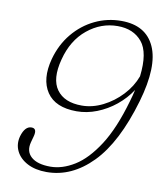

<svg xmlns="http://www.w3.org/2000/svg" viewBox="-81 -777 729 853"><g transform="rotate(10 283.0 -350.5)"><path d="M186.5 9.5Q135.5 9.5 99.8 -9.2Q64 -28 48.8 -59.2Q33.5 -90.5 43.5 -127Q57.5 -174 87 -174Q113 -174 103.5 -138L95.5 -108.5Q84.5 -66.5 112.2 -41.8Q140 -17 199 -17Q252.5 -17 307.5 -51Q362.5 -85 411.8 -161.5Q461 -238 497 -364.5Q505.5 -392.5 511 -418Q484.5 -377.5 446 -346.2Q407.5 -315 362.2 -297.2Q317 -279.5 271 -279.5Q175 -279.5 136.2 -337.2Q97.5 -395 122.5 -489Q141 -556.5 182 -606Q223 -655.5 279 -682.5Q335 -709.5 398 -709.5Q509 -709.5 548.2 -623.2Q587.5 -537 540 -373Q483 -177.5 391.2 -84Q299.5 9.5 186.5 9.5ZM165.5 -494.5Q141.5 -403.5 176 -356Q210.5 -308.5 289 -308.5Q337 -308.5 384 -332Q431 -355.5 467.8 -394.8Q504.5 -434 522 -481.5Q535 -590.5 496.2 -637.2Q457.5 -684 386 -684Q311 -684 249.8 -634Q188.5 -584 165.5 -494.5Z"/></g></svg>

Font: Fraunces 9pt Soft Thin
Style: Italic
Weight: 100
Italic angle: -16°
Version: Version 1.000;[b76b70a41]